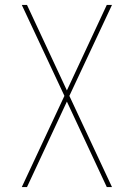

<svg xmlns="http://www.w3.org/2000/svg" viewBox="-20 -540 540 775"><path d="M68 215 240 -153 68 -520H89L250 -175L411 -520H432L260 -153L432 215H411L250 -130L89 215Z"/></svg>

Font: Iosevka Thin
Style: Regular
Weight: 100
Monospace: yes
Designer: Belleve Invis
Foundry: Belleve Invis
Version: Version 32.5.0; ttfautohint (v1.8.4)